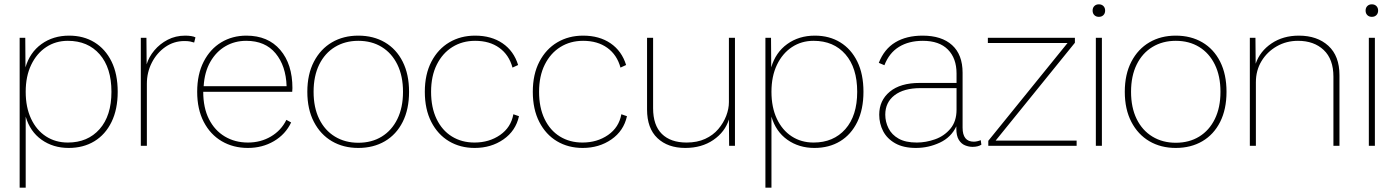

<svg xmlns="http://www.w3.org/2000/svg" viewBox="-20 -675 6456 889"><path d="M71 194V-500H97L98 -363Q118 -432 172 -471Q226 -510 300 -510Q367 -510 417.5 -479Q468 -448 496.5 -390Q525 -332 525 -250Q525 -169 496.5 -110.5Q468 -52 417 -21Q366 10 298 10Q226 10 172.5 -28Q119 -66 99 -135V194ZM294 -15Q386 -15 441 -77Q496 -139 496 -250Q496 -361 441.5 -423.5Q387 -486 294 -486Q238 -486 194 -457Q150 -428 124.5 -375Q99 -322 99 -250Q99 -178 124 -125Q149 -72 193 -43.5Q237 -15 294 -15Z M632 0V-500H658L659 -377Q669 -411 694.5 -441.5Q720 -472 756.5 -491Q793 -510 838 -510Q852 -510 865 -508Q878 -506 885 -502L879 -478Q870 -481 860 -483Q850 -485 834 -485Q785 -485 745.5 -457.5Q706 -430 683 -385Q660 -340 660 -287V0Z M1128 10Q1060 10 1007 -21Q954 -52 923.5 -110.5Q893 -169 893 -250Q893 -331 923 -389.5Q953 -448 1004.5 -479Q1056 -510 1121 -510Q1221 -510 1277.5 -444Q1334 -378 1334 -267Q1334 -259 1333 -250H915H921Q921 -176 947.5 -123.5Q974 -71 1021 -43Q1068 -15 1128 -15Q1187 -15 1234.5 -43Q1282 -71 1306 -120L1328 -108Q1302 -53 1248.5 -21.5Q1195 10 1128 10ZM923 -276H1307Q1304 -370 1256 -428Q1208 -486 1120 -486Q1067 -486 1024 -461Q981 -436 954 -389Q927 -342 923 -276Z M1639 -510Q1709 -510 1762 -479Q1815 -448 1844.5 -389.5Q1874 -331 1874 -250Q1874 -169 1844.5 -110.5Q1815 -52 1762 -21Q1709 10 1639 10Q1570 10 1517 -21Q1464 -52 1433.5 -110.5Q1403 -169 1403 -250Q1403 -331 1433.5 -389.5Q1464 -448 1517 -479Q1570 -510 1639 -510ZM1639 -486Q1578 -486 1531 -457.5Q1484 -429 1458 -376Q1432 -323 1432 -250Q1432 -177 1458 -124Q1484 -71 1531 -42.5Q1578 -14 1639 -14Q1701 -14 1747.5 -42.5Q1794 -71 1820 -124Q1846 -177 1846 -250Q1846 -323 1820 -376Q1794 -429 1747.5 -457.5Q1701 -486 1639 -486Z M2180 -510Q2255 -510 2307 -474.5Q2359 -439 2379 -374L2353 -362Q2337 -421 2292 -453.5Q2247 -486 2180 -486Q2121 -486 2075 -457.5Q2029 -429 2002.5 -376Q1976 -323 1976 -250Q1976 -177 2001.5 -124Q2027 -71 2072.5 -43Q2118 -15 2177 -15Q2245 -15 2295.5 -50Q2346 -85 2357 -146L2383 -137Q2368 -69 2311 -29.5Q2254 10 2178 10Q2111 10 2059 -21Q2007 -52 1977 -110.5Q1947 -169 1947 -250Q1947 -331 1977.5 -389.5Q2008 -448 2060.5 -479Q2113 -510 2180 -510Z M2680 -510Q2755 -510 2807 -474.5Q2859 -439 2879 -374L2853 -362Q2837 -421 2792 -453.5Q2747 -486 2680 -486Q2621 -486 2575 -457.5Q2529 -429 2502.5 -376Q2476 -323 2476 -250Q2476 -177 2501.5 -124Q2527 -71 2572.5 -43Q2618 -15 2677 -15Q2745 -15 2795.5 -50Q2846 -85 2857 -146L2883 -137Q2868 -69 2811 -29.5Q2754 10 2678 10Q2611 10 2559 -21Q2507 -52 2477 -110.5Q2447 -169 2447 -250Q2447 -331 2477.5 -389.5Q2508 -448 2560.5 -479Q2613 -510 2680 -510Z M3153 10Q3072 10 3024 -35.5Q2976 -81 2976 -168V-500H3004V-174Q3004 -95 3044.5 -55Q3085 -15 3159 -15Q3208 -15 3245 -32Q3282 -49 3306 -77.5Q3330 -106 3342.5 -138.5Q3355 -171 3355 -202V-500H3383V0H3356L3355 -122Q3337 -64 3283 -27Q3229 10 3153 10Z M3524 194V-500H3550L3551 -363Q3571 -432 3625 -471Q3679 -510 3753 -510Q3820 -510 3870.5 -479Q3921 -448 3949.5 -390Q3978 -332 3978 -250Q3978 -169 3949.5 -110.5Q3921 -52 3870 -21Q3819 10 3751 10Q3679 10 3625.5 -28Q3572 -66 3552 -135V194ZM3747 -15Q3839 -15 3894 -77Q3949 -139 3949 -250Q3949 -361 3894.5 -423.5Q3840 -486 3747 -486Q3691 -486 3647 -457Q3603 -428 3577.5 -375Q3552 -322 3552 -250Q3552 -178 3577 -125Q3602 -72 3646 -43.5Q3690 -15 3747 -15Z M4409 -335Q4409 -405 4369 -445.5Q4329 -486 4253 -486Q4188 -486 4142.5 -458Q4097 -430 4075 -373L4049 -384Q4074 -448 4125.5 -479Q4177 -510 4252 -510Q4340 -510 4388.5 -466Q4437 -422 4437 -338V-84Q4437 -19 4489 -19Q4496 -19 4505 -21Q4514 -23 4521 -26L4524 -5Q4508 5 4483 5Q4466 5 4448.5 -2Q4431 -9 4419.5 -27.5Q4408 -46 4408 -80V-90Q4384 -39 4331.5 -14.5Q4279 10 4221 10Q4163 10 4125 -11.5Q4087 -33 4069 -68Q4051 -103 4051 -144Q4051 -210 4100 -250.5Q4149 -291 4238 -291H4409ZM4225 -15Q4267 -15 4309.5 -30Q4352 -45 4380.5 -79Q4409 -113 4409 -167V-267H4242Q4165 -267 4122 -234Q4079 -201 4079 -144Q4079 -111 4094 -81Q4109 -51 4141 -33Q4173 -15 4225 -15Z M4556 0V-23L4923 -476H4554V-500H4957V-477L4590 -24H4965V0Z M5082 -500V0H5054V-500ZM5068 -655Q5081 -655 5089 -647Q5097 -639 5097 -626Q5097 -613 5089 -605Q5081 -597 5068 -597Q5055 -597 5047 -605Q5039 -613 5039 -626Q5039 -639 5047 -647Q5055 -655 5068 -655Z M5424 -510Q5494 -510 5547 -479Q5600 -448 5629.5 -389.5Q5659 -331 5659 -250Q5659 -169 5629.5 -110.5Q5600 -52 5547 -21Q5494 10 5424 10Q5355 10 5302 -21Q5249 -52 5218.5 -110.5Q5188 -169 5188 -250Q5188 -331 5218.5 -389.5Q5249 -448 5302 -479Q5355 -510 5424 -510ZM5424 -486Q5363 -486 5316 -457.5Q5269 -429 5243 -376Q5217 -323 5217 -250Q5217 -177 5243 -124Q5269 -71 5316 -42.5Q5363 -14 5424 -14Q5486 -14 5532.5 -42.5Q5579 -71 5605 -124Q5631 -177 5631 -250Q5631 -323 5605 -376Q5579 -429 5532.5 -457.5Q5486 -486 5424 -486Z M5767 0V-500H5793L5794 -380Q5814 -438 5867.5 -474Q5921 -510 5994 -510Q6079 -510 6130.5 -463Q6182 -416 6182 -327V0H6154V-320Q6154 -401 6109 -443.5Q6064 -486 5990 -486Q5936 -486 5891.5 -460.5Q5847 -435 5821 -392Q5795 -349 5795 -294V0Z M6346 -500V0H6318V-500ZM6332 -655Q6345 -655 6353 -647Q6361 -639 6361 -626Q6361 -613 6353 -605Q6345 -597 6332 -597Q6319 -597 6311 -605Q6303 -613 6303 -626Q6303 -639 6311 -647Q6319 -655 6332 -655Z"/></svg>

Font: Prodigy Sans ExtraLight
Style: Regular
Weight: 200
Designer: Wei Huang
Foundry: Wei Huang
Version: Version 1.003; ttfautohint (v1.8.3)